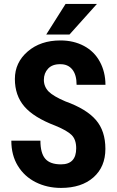

<svg xmlns="http://www.w3.org/2000/svg" viewBox="-20 -921 580 951"><path d="M357.4 -186.5Q357.4 -229.5 335 -252Q312.5 -274.4 254.4 -298.3Q147.5 -338.9 100.6 -393.6Q53.7 -448.2 53.7 -529.8Q53.7 -611.3 117.2 -666Q180.7 -720.7 279.3 -720.7Q344.7 -720.7 396 -693.4Q447.3 -666 474.6 -615.2Q502 -564.9 502.4 -501H359.4Q359.4 -550.8 337.9 -577.1Q316.4 -603.5 278.3 -603Q239.3 -603.5 218.3 -581.1Q197.3 -558.6 197.3 -525.4Q197.3 -492.2 220.7 -467.8Q244.1 -444.3 303.7 -418.9Q408.2 -381.3 455.1 -326.7Q502 -272.5 502 -183.6Q502 -94.7 442.9 -42.5Q383.8 9.8 282.2 9.8Q213.4 9.8 156.7 -18.6Q100.6 -46.9 68.4 -99.6Q36.1 -152.3 36.1 -224.1H180.2Q180.2 -162.6 204.1 -134.8Q228 -106.9 282.2 -106.9Q357.4 -106.9 357.4 -186.5ZM304.7 -901.4H460L324.2 -750H209Z"/></svg>

Font: RobotoCondensed-Bold
Style: Bold
Weight: 700
Designer: Google
Version: Version 2.001240; 2014